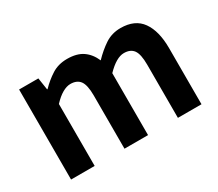

<svg xmlns="http://www.w3.org/2000/svg" viewBox="-106 -804 1176 1034"><g transform="rotate(-30 482.0 -287.0)"><path d="M79.3 0V-559.8H199L210.4 -485.1H213.2Q248.4 -521.4 289.3 -547.5Q330.2 -573.5 384.9 -573.5Q445.2 -573.5 481.8 -548.2Q518.4 -522.9 538.5 -476Q577.7 -516.9 620.2 -545.2Q662.8 -573.5 717.1 -573.5Q806.6 -573.5 848.4 -514.3Q890.3 -455 890.3 -349.1V0H743.7V-330.9Q743.7 -396 724.9 -421.9Q706.1 -447.7 665.5 -447.7Q642.1 -447.7 615.4 -432.2Q588.7 -416.8 558 -385.1V0H411.5V-330.9Q411.5 -396 392.4 -421.9Q373.3 -447.7 332.7 -447.7Q309.6 -447.7 282.5 -432.2Q255.4 -416.8 226 -385.1V0Z"/></g></svg>

Font: Noto Sans HK Thin
Style: Regular
Weight: 100
Designer: Ryoko NISHIZUKA 西塚涼子 (kana, bopomofo & ideographs); Paul D. Hunt (Latin, Greek & Cyrillic); Sandoll Communications 산돌커뮤니
Foundry: Adobe
Version: Version 2.004-H2;hotconv 1.0.118;makeotfexe 2.5.65603